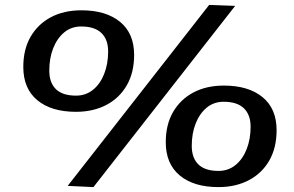

<svg xmlns="http://www.w3.org/2000/svg" viewBox="-20 -754 1197 783"><path d="M75 -481Q75 -553 105 -604.5Q135 -656 188 -684Q241 -712 312 -712Q412 -712 469.5 -665Q527 -618 527 -530Q527 -458 497 -406Q467 -354 413.5 -326Q360 -298 290 -298Q189 -298 132 -345.5Q75 -393 75 -481ZM311 -646Q271 -646 242 -622Q213 -598 197 -557.5Q181 -517 181 -466Q181 -417 208 -390.5Q235 -364 290 -364Q330 -364 359.5 -388Q389 -412 405 -453Q421 -494 421 -544Q421 -593 393.5 -619.5Q366 -646 311 -646ZM361 9 256 4 833 -734 939 -730ZM656 -174Q656 -246 686 -297.5Q716 -349 769 -377Q822 -405 893 -405Q993 -405 1050.5 -358Q1108 -311 1108 -223Q1108 -151 1078 -99Q1048 -47 994.5 -19Q941 9 871 9Q770 9 713 -38.5Q656 -86 656 -174ZM892 -339Q852 -339 823 -315Q794 -291 778 -250.5Q762 -210 762 -159Q762 -110 789 -83.5Q816 -57 871 -57Q911 -57 940.5 -81Q970 -105 986 -146Q1002 -187 1002 -237Q1002 -286 974.5 -312.5Q947 -339 892 -339Z"/></svg>

Font: Georama Extended SemiBold
Style: Italic
Weight: 600
Width: 7
Italic angle: -9°
Designer: Jean-Baptiste Levee
Foundry: Production Type
Version: Version 1.000